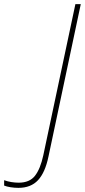

<svg xmlns="http://www.w3.org/2000/svg" viewBox="-178 -734 410 927"><path d="M-89 173Q-108 173 -127 170Q-146 167 -158 162V136Q-142 142 -123.5 145Q-105 148 -88 148Q-35 148 -9 114.5Q17 81 31 16L186 -714H212L56 22Q40 99 5.5 136Q-29 173 -89 173Z"/></svg>

Font: Noto Sans SemiCondensed Thin
Style: Italic
Weight: 100
Width: 4
Italic angle: -12°
Designer: Monotype Design Team
Foundry: Monotype Imaging Inc.
Version: Version 2.013; ttfautohint (v1.8.4.7-5d5b)